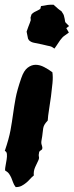

<svg xmlns="http://www.w3.org/2000/svg" viewBox="-30 -761 311 808"><path d="M-8.8 -43.9Q-8.8 -52.7 -6.3 -65.4Q-3.9 -78.1 -2 -90.3Q0 -102.5 -1 -112.8Q-2 -123 -9.8 -126Q7.8 -177.7 14.2 -212.9Q20.5 -248 24.9 -280.3Q29.3 -312.5 35.6 -347.2Q42 -381.8 59.6 -432.6Q70.3 -463.9 86.4 -476.1Q102.5 -488.3 120.1 -488.3Q137.7 -488.3 156.2 -478.5Q174.8 -468.8 190.4 -457Q193.4 -438.5 190.9 -411.6Q188.5 -384.8 184.6 -355.5Q180.7 -326.2 176.3 -299.3Q171.9 -272.5 170.9 -253.9Q161.1 -243.2 157.2 -236.3Q153.3 -229.5 151.9 -221.7Q150.4 -213.9 149.4 -202.1Q148.4 -190.4 144.5 -168.9Q142.6 -158.2 146 -149.9Q149.4 -141.6 147.5 -133.8Q145.5 -129.9 141.1 -127.9Q136.7 -126 134.8 -121.1Q131.8 -108.4 133.8 -101.1Q135.7 -93.8 129.9 -83Q126 -75.2 118.2 -58.1Q110.4 -41 112.3 -22.5Q103.5 -15.6 96.2 -7.3Q88.9 1 80.1 8.3Q71.3 15.6 61 21Q50.8 26.4 36.1 26.4Q28.3 16.6 24.9 6.3Q21.5 -3.9 17.6 -12.7Q13.7 -21.5 8.3 -29.3Q2.9 -37.1 -8.8 -43.9ZM87.9 -598.6Q85 -614.3 82 -627.9Q88.9 -648.4 95.7 -665Q97.7 -671.9 98.6 -673.8Q99.6 -675.8 99.6 -676.8Q99.6 -677.7 99.1 -679.2Q98.6 -680.7 98.6 -687.5L102.5 -700.2Q107.4 -706.1 114.3 -710Q121.1 -713.9 127.9 -716.8Q130.9 -718.8 134.3 -720.2Q137.7 -721.7 139.6 -723.6L142.6 -735.4L155.3 -737.3Q171.9 -741.2 183.6 -741.2H195.3Q207 -730.5 213.9 -724.6Q220.7 -718.8 228.5 -713.9Q238.3 -700.2 239.3 -693.8Q240.2 -687.5 242.2 -681.6Q243.2 -668 247.1 -665L260.7 -651.4L249 -642.6L259.8 -624Q248 -615.2 242.2 -611.3Q236.3 -607.4 232.4 -603Q228.5 -598.6 223.1 -591.8Q217.8 -585 208 -569.3L199.2 -556.6L186.5 -564.5Q182.6 -566.4 169.4 -568.8Q156.2 -571.3 146.5 -574.2Q129.9 -578.1 115.2 -580.6Q100.6 -583 91.8 -591.8Z"/></svg>

Font: Permanent Marker
Style: Regular
Weight: 400
Designer: Font Diner, Inc
Foundry: Font Diner, Inc
Version: Version 1.000